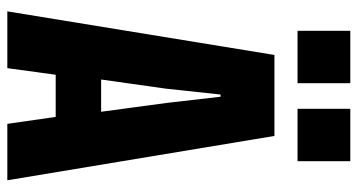

<svg xmlns="http://www.w3.org/2000/svg" viewBox="-246 -730 976 524"><g transform="rotate(90 242.0 -468.0)"><path d="M64 -792V-936H207V-792ZM277 -792V-936H420V-792ZM11 0 130 -729H351L472 0H318L299 -132H184L166 0ZM197 -256H285L261 -434L244 -582H238L222 -433Z"/></g></svg>

Font: Mona Sans Condensed ExtraBold
Style: Regular
Weight: 800
Width: 3
Designer: Deni Anggara
Foundry: GitHub
Version: Version 1.001;gftools[0.9.33]